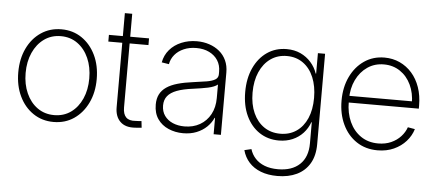

<svg xmlns="http://www.w3.org/2000/svg" viewBox="-55 -792 2567 1131"><g transform="rotate(5 1228.5 -226.5)"><path d="M276.9 10.3Q209 10.3 156.5 -25.1Q104 -60.5 74.5 -122.3Q44.9 -184.1 44.9 -263.2Q44.9 -343.3 74.5 -405Q104 -466.8 156.5 -502.2Q209 -537.6 276.9 -537.6Q344.7 -537.6 397 -502.2Q449.2 -466.8 479 -405Q508.8 -343.3 508.8 -263.2Q508.8 -184.1 479 -122.3Q449.2 -60.5 397.2 -25.1Q345.2 10.3 276.9 10.3ZM276.9 -30.3Q333.5 -30.3 375.7 -60.5Q418 -90.8 441.4 -143.6Q464.8 -196.3 464.8 -263.2Q464.8 -330.6 441.4 -383.3Q418 -436 375.7 -466.6Q333.5 -497.1 276.9 -497.1Q220.7 -497.1 178.2 -466.6Q135.7 -436 112.1 -383.3Q88.4 -330.6 88.4 -263.2Q88.4 -196.3 112.1 -143.6Q135.7 -90.8 178.2 -60.5Q220.7 -30.3 276.9 -30.3Z M794.9 -529.3V-489.7H557.6V-529.3ZM640.1 -665H683.6V-111.3Q683.6 -71.3 702.1 -53Q720.7 -34.7 758.3 -38.1Q766.6 -38.1 775.6 -38.8Q784.7 -39.6 793 -40L797.4 -1Q788.1 0 777.8 0.7Q767.6 1.5 757.8 2Q701.2 5.9 670.7 -23.9Q640.1 -53.7 640.1 -108.4Z M1043 9.8Q996.1 9.8 956.1 -7.6Q916 -24.9 892.1 -59.3Q868.2 -93.8 868.2 -144.5Q868.2 -179.7 881.1 -205.1Q894 -230.5 919.9 -248.3Q945.8 -266.1 985.1 -277.3Q1024.4 -288.6 1077.6 -295.4Q1122.6 -301.3 1155 -306.6Q1187.5 -312 1205.3 -322.8Q1223.1 -333.5 1223.1 -354.5V-370.1Q1223.1 -408.2 1205.1 -436.5Q1187 -464.8 1154.3 -481Q1121.6 -497.1 1078.1 -497.1Q1037.1 -497.1 1004.2 -482.9Q971.2 -468.8 950.7 -444.1Q930.2 -419.4 924.8 -388.2L881.8 -395Q889.6 -438 917 -470Q944.3 -502 986.3 -519.5Q1028.3 -537.1 1077.6 -537.1Q1117.2 -537.1 1151.4 -525.6Q1185.5 -514.2 1211.4 -492.7Q1237.3 -471.2 1251.7 -439.9Q1266.1 -408.7 1266.1 -369.1V0H1223.1V-96.7H1220.7Q1207.5 -66.9 1182.6 -42.7Q1157.7 -18.6 1122.6 -4.4Q1087.4 9.8 1043 9.8ZM1047.4 -30.8Q1099.1 -30.8 1138.7 -53.5Q1178.2 -76.2 1200.7 -117.4Q1223.1 -158.7 1223.1 -213.9V-293.9Q1214.4 -286.6 1200.2 -280.8Q1186 -274.9 1167.2 -270.8Q1148.4 -266.6 1126 -263.2Q1103.5 -259.8 1079.1 -256.3Q1021 -249 984.1 -235.1Q947.3 -221.2 929.4 -198.7Q911.6 -176.3 911.6 -143.1Q911.6 -107.4 929.7 -82.3Q947.8 -57.1 978.5 -43.9Q1009.3 -30.8 1047.4 -30.8Z M1618.2 212.4Q1562 212.4 1519.8 196Q1477.5 179.7 1450.2 149.4Q1422.9 119.1 1411.6 77.6L1452.6 67.9Q1462.4 99.6 1484.1 123Q1505.9 146.5 1539.3 159.4Q1572.8 172.4 1618.2 172.4Q1700.7 172.4 1746.8 128.9Q1793 85.4 1793 4.9V-120.6H1790.5Q1777.3 -84 1751.5 -55.9Q1725.6 -27.8 1689.2 -12.2Q1652.8 3.4 1608.4 3.4Q1543.5 3.4 1493.4 -29.8Q1443.4 -63 1415 -123.3Q1386.7 -183.6 1386.7 -264.6Q1386.7 -345.2 1415 -406.7Q1443.4 -468.3 1493.4 -502.7Q1543.5 -537.1 1608.9 -537.1Q1654.3 -537.1 1690.7 -520.3Q1727.1 -503.4 1752.9 -474.1Q1778.8 -444.8 1791 -408.2H1793.5V-529.3H1835.9V5.4Q1835.9 73.2 1808.8 119.4Q1781.7 165.5 1732.7 189Q1683.6 212.4 1618.2 212.4ZM1613.3 -37.1Q1668 -37.1 1708.7 -64.9Q1749.5 -92.8 1771.7 -143.8Q1793.9 -194.8 1793.9 -264.6Q1793.9 -333.5 1772 -386Q1750 -438.5 1709.2 -467.5Q1668.5 -496.6 1613.3 -496.6Q1558.6 -496.6 1517.3 -467.5Q1476.1 -438.5 1453.1 -386.2Q1430.2 -334 1430.2 -264.6Q1430.2 -195.3 1453.4 -144Q1476.6 -92.8 1517.6 -64.9Q1558.6 -37.1 1613.3 -37.1Z M2192.9 10.3Q2121.6 10.3 2068.4 -25.1Q2015.1 -60.5 1985.8 -122.6Q1956.5 -184.6 1956.5 -263.2Q1956.5 -342.8 1986.1 -404.5Q2015.6 -466.3 2067.6 -502Q2119.6 -537.6 2187 -537.6Q2235.8 -537.6 2277.3 -518.6Q2318.8 -499.5 2349.6 -464.6Q2380.4 -429.7 2397.2 -381.3Q2414.1 -333 2414.1 -273.4V-255.4H1981V-294.9H2389.6L2370.6 -281.7Q2370.6 -343.8 2347.4 -392.6Q2324.2 -441.4 2282.7 -469.2Q2241.2 -497.1 2187 -497.1Q2132.3 -497.1 2090.1 -468.3Q2047.9 -439.5 2023.7 -389.4Q1999.5 -339.4 1999.5 -274.9V-259.8Q1999.5 -193.4 2023.2 -141.6Q2046.9 -89.8 2090.3 -60.1Q2133.8 -30.3 2192.9 -30.3Q2235.8 -30.3 2269.5 -45.4Q2303.2 -60.5 2326.2 -85.7Q2349.1 -110.8 2359.4 -140.6L2401.4 -133.3Q2389.6 -93.8 2360.6 -61Q2331.5 -28.3 2288.8 -9Q2246.1 10.3 2192.9 10.3Z"/></g></svg>

Font: Inter 24pt ExtraLight
Style: Regular
Weight: 250
Designer: Rasmus Andersson
Foundry: rsms
Version: Version 4.001;git-66647c0bb